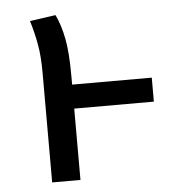

<svg xmlns="http://www.w3.org/2000/svg" viewBox="-44 -580 565 622"><g transform="rotate(-5 238.5 -269.5)"><path d="M452 -232H193V0H101V-357Q101 -410 94 -449Q87 -488 75 -527L159 -539Q175 -506 184 -460.5Q193 -415 193 -339V-310H452Z"/></g></svg>

Font: FiraGOUPP
Style: Medium
Weight: 400
Designer: bBox Type
Foundry: bBox Type GmbH
Version: Version 1.001